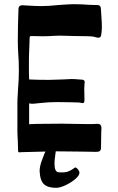

<svg xmlns="http://www.w3.org/2000/svg" viewBox="-20 -725 565 916"><path d="M464 -113 463 -93 462 -23Q462 -7 455 -3.5Q448 0 435 -0.5Q422 -1 414 -1Q375 -1 348 -2L246 -3Q246 2 243 20Q240 38 240 56Q240 96 260 97Q289 99 304 93.5Q319 88 328 81Q337 74 339 74Q345 74 352 83Q359 92 359 99Q359 112 340 128.5Q321 145 295 157.5Q269 170 251 171Q211 172 191 155Q171 138 169 91Q169 72 178 45Q185 26 192 8L197 -2L80 1L74 2Q68 2 67 -1.5Q66 -5 66 -15Q65 -26 65 -52Q65 -60 64 -69.5Q63 -79 63 -95V-232Q63 -252 64.5 -271Q66 -290 66 -299Q70 -345 70 -387Q70 -439 67 -469Q65 -503 65 -531Q65 -594 68 -678Q68 -691 73 -695.5Q78 -700 87 -700L102 -699Q111 -699 131 -697.5Q151 -696 180 -696Q213 -696 258 -701Q312 -705 330 -705Q371 -705 405 -702L441 -701Q454 -701 458 -695Q462 -689 462 -673Q462 -664 464 -642Q466 -616 466 -597Q466 -577 463 -560Q462 -545 449 -545Q445 -545 438 -547Q431 -549 427 -550Q412 -553 340 -553L302 -554Q289 -555 264 -555Q246 -555 237 -554Q207 -552 184 -552L131 -553Q123 -553 122 -549.5Q121 -546 121 -533Q121 -515 120 -502Q118 -462 118 -437V-378Q118 -357 119 -346Q127 -345 146 -345Q163 -344 216 -344Q238 -344 280 -346Q312 -348 322 -348Q336 -348 350 -346.5Q364 -345 371 -345Q384 -345 384 -333Q384 -329 383 -321.5Q382 -314 382 -302L383 -249Q383 -240 381 -236.5Q379 -233 374 -233Q371 -233 365.5 -234.5Q360 -236 356 -236Q347 -236 322.5 -237Q298 -238 256 -238Q211 -238 178 -234Q145 -230 138 -230Q127 -230 125 -231Q120 -231 119 -232V-132Q126 -132 130 -133L158 -134L276 -135Q312 -135 333 -134L402 -133Q430 -133 439 -134Q454 -135 459 -129.5Q464 -124 464 -113Z"/></svg>

Font: Barrio
Style: Regular
Weight: 400
Designer: Pablo Cosgaya & Sergio Jimenez
Foundry: Pablo Cosgaya & Sergio Jimenez
Version: Version 1.005